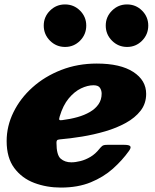

<svg xmlns="http://www.w3.org/2000/svg" viewBox="-20 -827 700 867"><path d="M554 -615Q593.5 -615 621.5 -643.2Q649.5 -671.5 649.5 -711.5Q649.5 -751 621.5 -779Q593.5 -807 553.5 -807Q514 -807 485.8 -779Q457.5 -751 457.5 -711.5Q457.5 -671.5 485.8 -643.2Q514 -615 554 -615ZM274 -615Q313.5 -615 341.5 -643.2Q369.5 -671.5 369.5 -711.5Q369.5 -751 341.5 -779Q313.5 -807 273.5 -807Q234 -807 205.8 -779Q177.5 -751 177.5 -711.5Q177.5 -671.5 205.8 -643.2Q234 -615 274 -615ZM10 -190Q10 -114.5 44.5 -68.2Q79 -22 134.8 -1Q190.5 20 255 20Q332 20 389.8 -3.8Q447.5 -27.5 489.8 -65.2Q532 -103 562 -145Q573 -160 568.2 -166.5Q563.5 -173 541.5 -173H464.5Q448 -173 442 -168.2Q436 -163.5 429.5 -155.5Q411 -132 388.8 -118.8Q366.5 -105.5 343.8 -99.8Q321 -94 302 -94Q273 -94 254 -110.5Q235 -127 235 -182.5Q235 -190 237.5 -193.2Q240 -196.5 249 -197.5Q296.5 -201.5 350.2 -210.2Q404 -219 455.2 -234Q506.5 -249 548.2 -272Q590 -295 615 -327.2Q640 -359.5 640 -403Q640 -464.5 581.8 -502.2Q523.5 -540 417 -540Q330.5 -540 256.2 -511Q182 -482 126.8 -432.5Q71.5 -383 40.8 -320.2Q10 -257.5 10 -190ZM260.5 -284.5Q250 -283 248 -286.2Q246 -289.5 249.5 -301Q264.5 -351.5 290.2 -382.5Q316 -413.5 345.8 -427.8Q375.5 -442 402 -442Q424 -442 431.5 -430.2Q439 -418.5 439 -404Q439 -377 425 -356.5Q411 -336 386.2 -321.5Q361.5 -307 329.2 -298Q297 -289 260.5 -284.5Z"/></svg>

Font: Besley Black
Style: Italic
Weight: 900
Italic angle: -13°
Designer: Owen Earl
Foundry: indestructible type*
Version: Version 2.001